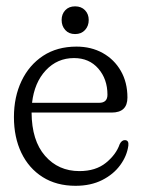

<svg xmlns="http://www.w3.org/2000/svg" viewBox="-20 -590 459 620"><path d="M391.5 -275Q391.5 -226.5 340.5 -226.5H82Q82.5 -136 125.5 -86.8Q168.5 -37.5 236.5 -37.5Q289 -37.5 322 -64.2Q355 -91 366.5 -124.5Q373 -137.5 383 -137.5Q396.5 -137.5 394.5 -120Q390 -86.5 368.2 -56.8Q346.5 -27 309.8 -8.5Q273 10 224 10Q162.5 10 117.8 -18.2Q73 -46.5 49 -96.5Q25 -146.5 25 -212Q25 -277 49.5 -328.5Q74 -380 119.2 -409.8Q164.5 -439.5 227 -439.5Q274.5 -439.5 311.8 -418.8Q349 -398 370.2 -361Q391.5 -324 391.5 -275ZM219 -402.5Q165 -402.5 128 -363Q91 -323.5 83.5 -258H300Q327 -258 327 -284Q327 -334.5 297.5 -368.5Q268 -402.5 219 -402.5ZM222.5 -480Q202.5 -480 190.8 -493Q179 -506 179 -525.5Q179 -544.5 190.8 -557Q202.5 -569.5 222.5 -569.5Q242.5 -569.5 254.5 -557Q266.5 -544.5 266.5 -525.5Q266.5 -506 254.5 -493Q242.5 -480 222.5 -480Z"/></svg>

Font: Fraunces 144pt SuperSoft Light
Style: Regular
Weight: 300
Version: Version 1.000;[0bf87f6ff]